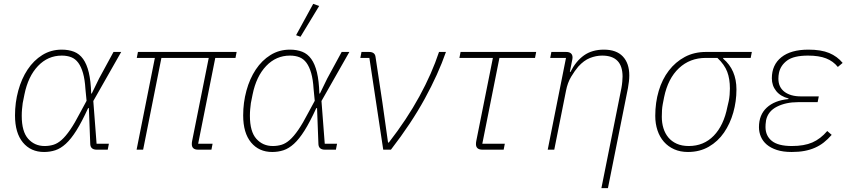

<svg xmlns="http://www.w3.org/2000/svg" viewBox="-20 -778 4423 998"><path d="M540 0H483Q449 0 449 -32L442 -216H438Q405 -144 377 -99.5Q349 -55 322 -30.5Q295 -6 267.5 3Q240 12 209 12Q140 12 99 -37.5Q58 -87 58 -178Q58 -245 75 -307Q92 -369 123.5 -416.5Q155 -464 200 -492Q245 -520 301 -520Q337 -520 365 -509Q393 -498 412 -471.5Q431 -445 441.5 -401.5Q452 -358 454 -292H457L495 -370L570 -508H610L465 -253L482 -31H546ZM212 -19Q236 -19 257.5 -25.5Q279 -32 300 -50.5Q321 -69 344.5 -103Q368 -137 397 -193L430 -254L424 -316Q421 -365 411.5 -398Q402 -431 387 -451.5Q372 -472 350.5 -480.5Q329 -489 301 -489Q229 -489 177.5 -435Q126 -381 107 -287L98 -242Q96 -226 94.5 -210.5Q93 -195 93 -176Q93 -94 126.5 -56.5Q160 -19 212 -19Z M1010 0Q977 0 977 -29Q977 -34 977.5 -38Q978 -42 979 -47L1065 -477H819L724 0H690L785 -477H691L697 -508H1210L1204 -477H1099L1010 -31H1085L1079 0Z M1726 0H1669Q1635 0 1635 -32L1628 -216H1624Q1591 -144 1563 -99.5Q1535 -55 1508 -30.5Q1481 -6 1453.5 3Q1426 12 1395 12Q1326 12 1285 -37.5Q1244 -87 1244 -178Q1244 -245 1261 -307Q1278 -369 1309.5 -416.5Q1341 -464 1386 -492Q1431 -520 1487 -520Q1523 -520 1551 -509Q1579 -498 1598 -471.5Q1617 -445 1627.5 -401.5Q1638 -358 1640 -292H1643L1681 -370L1756 -508H1796L1651 -253L1668 -31H1732ZM1398 -19Q1422 -19 1443.5 -25.5Q1465 -32 1486 -50.5Q1507 -69 1530.5 -103Q1554 -137 1583 -193L1616 -254L1610 -316Q1607 -365 1597.5 -398Q1588 -431 1573 -451.5Q1558 -472 1536.5 -480.5Q1515 -489 1487 -489Q1415 -489 1363.5 -435Q1312 -381 1293 -287L1284 -242Q1282 -226 1280.5 -210.5Q1279 -195 1279 -176Q1279 -94 1312.5 -56.5Q1346 -19 1398 -19ZM1542 -587 1519 -595 1608 -758 1639 -747Z M1972 0 1900 -477H1853L1859 -508H1898Q1929 -508 1932 -482L1968 -243L1997 -37H2001Q2095 -158 2160 -277Q2225 -396 2262 -508H2298Q2258 -393 2188 -265Q2118 -137 2012 0Z M2488 0Q2454 0 2454 -29Q2454 -34 2454.5 -38Q2455 -42 2456 -47L2542 -477H2368L2374 -508H2767L2761 -477H2576L2487 -31H2604L2598 0Z M2827 0 2922 -477H2840L2846 -508H2922Q2956 -508 2956 -479Q2956 -472 2953 -460L2942 -404H2945Q2974 -461 3016 -490.5Q3058 -520 3119 -520Q3184 -520 3217.5 -484.5Q3251 -449 3251 -386Q3251 -371 3249 -353.5Q3247 -336 3244 -320L3140 200H3106L3210 -320Q3213 -336 3214.5 -353Q3216 -370 3216 -380Q3216 -489 3110 -489Q3078 -489 3046.5 -476.5Q3015 -464 2986 -432Q2968 -411 2949 -379.5Q2930 -348 2922 -306L2861 0Z M3739 -477V-473Q3808 -415 3808 -313Q3808 -251 3791.5 -193Q3775 -135 3743.5 -89Q3712 -43 3664.5 -15.5Q3617 12 3556 12Q3516 12 3484.5 -2Q3453 -16 3431 -41Q3409 -66 3397.5 -100.5Q3386 -135 3386 -176Q3386 -245 3404 -305.5Q3422 -366 3456.5 -411Q3491 -456 3539.5 -482Q3588 -508 3650 -508H3888L3882 -477ZM3649 -477Q3566 -477 3509 -423.5Q3452 -370 3432 -273L3425 -237Q3422 -221 3421 -205Q3420 -189 3420 -171Q3420 -139 3428.5 -111.5Q3437 -84 3454 -63.5Q3471 -43 3497.5 -31Q3524 -19 3560 -19Q3638 -19 3690 -72.5Q3742 -126 3761 -223L3768 -253Q3771 -268 3772.5 -285Q3774 -302 3774 -318Q3774 -368 3760 -405Q3746 -442 3709 -477Z M4303 -77Q4283 -54 4262 -37.5Q4241 -21 4216 -10Q4191 1 4161.5 6.5Q4132 12 4095 12Q4050 12 4018 1.5Q3986 -9 3965.5 -26.5Q3945 -44 3935 -67.5Q3925 -91 3925 -117Q3925 -181 3965.5 -218.5Q4006 -256 4078 -263L4079 -266Q4037 -277 4014.5 -305Q3992 -333 3992 -371Q3992 -441 4041.5 -480.5Q4091 -520 4182 -520Q4248 -520 4290 -502.5Q4332 -485 4360 -451L4335 -430Q4311 -460 4274 -474.5Q4237 -489 4180 -489Q4106 -489 4071.5 -463.5Q4037 -438 4029 -399Q4026 -385 4026 -369Q4026 -325 4057.5 -301Q4089 -277 4143 -277H4236L4230 -247H4128Q4065 -247 4018.5 -223.5Q3972 -200 3962 -153Q3960 -140 3959.5 -132Q3959 -124 3959 -118Q3959 -72 3992 -45.5Q4025 -19 4096 -19Q4160 -19 4202.5 -37.5Q4245 -56 4280 -97Z"/></svg>

Font: IBM Plex Sans ExtLt
Style: Italic
Weight: 200
Italic angle: -11°
Designer: Mike Abbink, Paul van der Laan, Pieter van Rosmalen
Foundry: Bold Monday
Version: Version 3.005